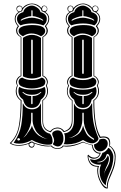

<svg xmlns="http://www.w3.org/2000/svg" viewBox="-20 -826 692 1096"><path d="M90 -25Q98 -28 92 -35Q87 -40 82 -36Q78 -34 78.5 -30Q79 -26 82 -24.5Q85 -23 90 -25ZM253 -34Q240 -34 221.5 -45Q203 -56 193 -68Q183 -79 174.5 -100Q166 -121 166 -142V-179Q166 -183 162 -183Q158 -183 158 -179V-142Q158 -108 134 -67Q121 -47 113 -40Q128 -50 138 -67Q138 -68 144.5 -76Q151 -84 155.5 -92Q160 -100 162 -109Q170 -82 191 -61Q198 -53 216.5 -43.5Q235 -34 251 -34ZM214 -297Q217 -300 215.5 -301Q214 -302 211 -300Q194 -285 162 -285Q130 -285 113 -300Q111 -302 110 -301Q106 -301 110 -297Q130 -278 154 -278H158V-236Q158 -231 162 -231Q166 -231 166 -236V-278H171Q195 -278 214 -297ZM535 100Q538 101 546 101Q563 101 576.5 88.5Q590 76 595 61Q602 68 602 81Q602 92 596 107Q593 116 586 129Q574 157 574 177Q574 178 574 179Q574 165 578.5 154.5Q583 144 590.5 131.5Q598 119 602 109Q608 94 608 81Q608 63 597 53Q596 52 592 53.5Q588 55 588 57Q579 98 535 98ZM511 -30Q517 -25 517 -30Q518 -34 514 -36Q490 -50 480 -66Q458 -103 458 -142V-179Q458 -183 454 -183Q450 -183 450 -179V-142Q450 -107 430 -74Q424 -63 404.5 -51Q385 -39 370 -38Q387 -38 405 -47Q423 -56 432 -65Q449 -82 454 -109Q460 -86 473 -63Q478 -54 487.5 -46Q497 -38 504 -34ZM167 -410V-595Q167 -598 164.5 -599.5Q162 -601 160 -599.5Q158 -598 158 -595V-410Q158 -406 160 -404.5Q162 -403 164.5 -404.5Q167 -406 167 -410ZM506 -297Q509 -300 507 -301Q505 -302 502 -300Q485 -285 454 -285Q421 -285 404 -300Q402 -302 400 -301Q398 -301 402 -297Q421 -278 444 -278H450V-236Q450 -231 454 -231Q458 -231 458 -236V-278H462Q487 -278 506 -297ZM224 -714Q217 -720 197.5 -727Q178 -734 166 -734V-764Q166 -767 164 -767Q159 -769 159 -764V-734Q147 -734 127 -727Q107 -720 101 -714Q97 -710 99 -708Q100 -707 102 -709Q112 -715 130 -720Q148 -725 162 -725Q175 -725 194.5 -720Q214 -715 222 -709Q227 -706 227 -709Q226 -711 224 -714ZM458 -410V-595Q458 -598 456 -599.5Q454 -601 451.5 -599.5Q449 -598 449 -595V-410Q449 -406 451.5 -404.5Q454 -403 456 -404.5Q458 -406 458 -410ZM515 -714Q509 -720 489 -727Q469 -734 456 -734V-764Q456 -768 453 -768Q450 -768 450 -764V-734Q438 -734 418 -727Q398 -720 391 -714Q387 -710 389 -708Q391 -707 394 -709Q403 -715 421 -720Q439 -725 454 -725Q465 -725 485 -720Q505 -715 514 -709Q518 -706 518 -709Q518 -711 515 -714ZM274 -3Q270 -1 264.5 -0.5Q259 0 254 0Q232 0 205 -8.5Q178 -17 162 -27Q147 -18 127.5 -12Q108 -6 89 -6Q73 -6 58 -11Q92 -59 101 -110.5Q110 -162 110 -235H112Q126 -202 162.5 -202Q199 -202 213 -235H214V-134Q214 -105 228.5 -86Q243 -67 265 -63Q280 -45 280 -20Q280 -7 274 -3ZM308 -82Q326 -82 334 -68Q342 -54 342 -34Q342 -16 333 -3Q324 10 310 10Q298 10 283 -1Q282 -3 282.5 -5Q283 -7 285.5 -11Q288 -15 288 -18Q289 -21 289 -26Q289 -33 279 -55Q278 -60 278 -62Q278 -71 288.5 -76.5Q299 -82 308 -82ZM584 232Q549 206 549 152Q549 127 558 113Q553 114 548 114Q529 114 513 106Q497 98 494 82Q514 87 519 87Q528 87 538 82Q543 80 546.5 77.5Q550 75 553 70Q556 65 557.5 63Q559 61 561.5 54.5Q564 48 565 46Q574 45 584 36Q594 27 598 18Q607 20 617 37Q627 54 627 70Q627 113 605.5 159.5Q584 206 584 232ZM240 -307Q240 -276 213 -257Q202 -210 162 -210Q122 -210 112 -257Q85 -276 85 -307Q85 -321 90 -330Q114 -314 162.5 -314Q211 -314 234 -330Q240 -321 240 -307ZM224 -334Q195 -321 162 -321Q128 -321 101 -334Q86 -341 86 -361Q86 -368 92 -375Q98 -382 107 -383Q129 -369 162.5 -369Q196 -369 218 -383Q226 -382 232.5 -375Q239 -368 239 -361Q239 -341 224 -334ZM570 -34Q581 -34 588 -26Q595 -18 595 -6Q595 11 581.5 24.5Q568 38 551 38Q537 38 527 27.5Q517 17 517 3Q517 -1 518 -3Q528 -4 537 -12Q546 -20 548 -30Q560 -34 570 -34ZM542 -38V-35Q542 -26 530.5 -17Q519 -8 506 -8Q485 -8 454 -27Q414 -3 365 -2Q363 -2 362 -2Q349 -2 343 -3Q351 -13 351 -39Q351 -55 346 -65Q370 -65 386 -85Q402 -105 402 -136V-235H403Q416 -202 454 -202Q490 -202 503 -235H506Q506 -175 512.5 -133.5Q519 -92 542 -38ZM214 -390Q188 -378 162 -378Q136 -378 111 -390V-610Q136 -627 162.5 -627Q189 -627 214 -610ZM531 -307Q531 -275 503 -257Q494 -210 454 -210Q412 -210 403 -257Q376 -276 376 -307Q376 -321 382 -330Q405 -314 454 -314Q502 -314 525 -330Q531 -321 531 -307ZM515 -334Q487 -321 454 -321Q420 -321 391 -334Q377 -341 377 -361Q377 -368 383.5 -375Q390 -382 398 -383Q420 -369 453.5 -369Q487 -369 509 -383Q518 -382 524 -375Q530 -368 530 -361Q530 -342 515 -334ZM214 -619Q187 -635 159 -635Q134 -635 111 -619Q86 -631 86 -649Q86 -681 162 -683Q238 -683 238 -649Q238 -631 214 -619ZM228 -681Q199 -692 162 -692Q125 -692 97 -681Q77 -697 77 -718Q77 -747 113 -757Q116 -773 131 -783.5Q146 -794 162 -794Q175 -794 191.5 -783Q208 -772 211 -757Q247 -747 247 -718Q247 -695 228 -681ZM505 -390Q479 -378 454 -378Q427 -378 402 -390V-610Q427 -627 453.5 -627Q480 -627 505 -610ZM505 -619Q478 -635 450 -635Q424 -635 402 -619Q378 -631 378 -649Q378 -681 454 -683Q529 -683 529 -649Q529 -630 505 -619ZM519 -681Q490 -692 454 -692Q417 -692 387 -681Q368 -695 368 -718Q368 -747 404 -757Q407 -773 422 -783.5Q437 -794 454 -794Q466 -794 483 -783Q500 -772 502 -757Q538 -747 538 -718Q538 -695 519 -681ZM555 46Q547 80 515 80Q497 80 484 66Q485 77 487.5 84.5Q490 92 496 101.5Q502 111 514.5 116.5Q527 122 546 122Q540 131 540 148Q540 177 555.5 207.5Q571 238 591 245Q590 241 590 233Q590 211 612.5 161Q635 111 635 71Q635 40 614 16Q606 9 602 9Q604 3 604 -6Q604 -41 570 -41Q562 -41 550 -38Q513 -95 513 -254Q540 -271 540 -307Q540 -322 533 -338Q539 -347 539 -355Q539 -367 531.5 -377.5Q524 -388 514 -392V-615Q538 -629 538 -652Q537 -665 528 -674Q527 -675 527 -676.5Q527 -678 528 -678Q547 -698 547 -718Q547 -734 537 -745.5Q527 -757 510 -762Q505 -779 487 -790.5Q469 -802 454 -802Q437 -802 419.5 -790.5Q402 -779 398 -762Q380 -757 370 -745.5Q360 -734 360 -718Q360 -697 378 -678Q379 -678 379 -676.5Q379 -675 378 -674Q369 -665 369 -652Q369 -629 394 -615V-392Q383 -388 375.5 -377.5Q368 -367 368 -355Q368 -345 374 -338Q367 -323 366 -308Q366 -272 394 -254V-136Q394 -119 389 -106Q384 -93 376 -87Q368 -81 360.5 -77.5Q353 -74 348 -73H342Q330 -93 309 -93Q282 -93 270 -71Q268 -71 265 -72Q262 -73 253.5 -77Q245 -81 238.5 -87Q232 -93 227 -105.5Q222 -118 222 -134V-254Q249 -271 249 -307Q249 -322 242 -338Q248 -347 248 -355Q248 -367 240.5 -377.5Q233 -388 222 -392V-615Q246 -629 246 -651Q246 -664 237 -674Q236 -675 236 -676.5Q236 -678 237 -678Q256 -698 256 -718Q256 -734 246 -745.5Q236 -757 218 -762Q215 -779 196.5 -790.5Q178 -802 162 -802Q146 -802 128 -790.5Q110 -779 106 -762Q89 -757 79 -745.5Q69 -734 69 -718Q69 -697 87 -678Q88 -678 88 -676.5Q88 -675 87 -674Q78 -664 78 -652Q78 -629 102 -615V-392Q92 -388 84.5 -377.5Q77 -367 77 -355Q77 -345 82 -338Q75 -323 75 -308Q75 -272 103 -254Q103 -165 91.5 -105.5Q80 -46 43 -9Q52 -3 63 -0.5Q74 2 86 2Q114 2 146 -10Q149 -18 162 -18Q169 -18 173 -12Q193 -4 216.5 1Q240 6 258 6Q270 6 275 5Q286 20 308 20Q319 20 326.5 16Q334 12 336 9Q338 6 338 5Q352 6 358 6Q402 6 454 -17Q470 -9 487.5 -4Q505 1 510 1Q510 22 523 34Q535 46 551 46ZM246 -782Q240 -795 227 -790Q221 -784 220 -775Q220 -767 226 -764Q234 -761 239 -763Q252 -770 246 -782ZM518 -790Q509 -785 510 -774Q514 -766 516 -764Q525 -761 530 -763Q543 -770 537 -782.5Q531 -795 518 -790ZM523 -794Q530 -794 536 -789Q542 -784 542 -776Q542 -761 529 -758Q552 -744 552 -718Q552 -697 534 -677Q544 -664 544 -652Q544 -628 518 -614V-394Q529 -389 536.5 -378.5Q544 -368 544 -357Q543 -347 538 -338Q545 -322 545 -306Q545 -272 518 -252Q518 -99 554 -45Q560 -47 570 -47Q590 -47 600 -38Q609 -29 609 -7Q609 1 606 6Q616 10 628 27Q640 44 640 66Q640 105 629 135.5Q618 166 606.5 191Q595 216 595 242V249Q595 250 590 250Q572 250 553.5 215.5Q535 181 535 146Q535 135 538 126Q506 126 493 106.5Q480 87 480 63Q481 58 484 57Q498 74 519 74Q531 74 539 67Q547 60 549 51H547Q532 51 519 38Q506 25 506 6V4Q462 -9 454 -13Q403 11 362 11Q352 11 343 9Q331 24 308 24Q284 24 271 9Q262 10 254 10Q219 10 176 -7Q177 -5 177 0Q177 7 172.5 12Q168 17 161 17Q153 17 148 11.5Q143 6 143 -2V-5Q115 6 87 6Q56 6 38 -7L37 -8L36 -10Q36 -10 38 -11Q76 -47 87 -105Q98 -163 98 -252Q70 -272 70 -306Q70 -322 78 -338Q72 -347 72 -357Q72 -369 79.5 -379.5Q87 -390 98 -394V-614Q72 -628 72 -652Q72 -665 82 -677Q64 -697 64 -718Q64 -744 87 -758Q74 -761 74 -778Q74 -785 79.5 -789.5Q85 -794 92 -794Q106 -792 109 -779Q117 -792 132.5 -799Q148 -806 162.5 -806Q177 -806 192 -799Q207 -792 216 -779Q220 -793 232 -794Q239 -794 244.5 -789Q250 -784 250 -776Q250 -761 238 -758Q261 -744 261 -718Q261 -697 243 -677Q252 -664 253 -652Q253 -628 227 -614V-394Q238 -390 245.5 -379.5Q253 -369 253 -357Q252 -346 247 -338Q254 -322 254 -307Q254 -273 226 -252V-134Q226 -91 263 -78L266 -77Q267 -77 270 -80.5Q273 -84 274.5 -85Q276 -86 279 -88.5Q282 -91 284.5 -92Q287 -93 291 -94.5Q295 -96 299.5 -97Q304 -98 309 -98Q319 -98 328.5 -93Q338 -88 342 -83L346 -78Q347 -78 350 -78.5Q353 -79 360.5 -83Q368 -87 374 -93Q380 -99 385 -110.5Q390 -122 390 -136V-252Q362 -272 362 -306Q362 -322 369 -338Q363 -347 363 -357Q363 -369 370.5 -379.5Q378 -390 389 -394V-614Q363 -628 363 -652Q363 -665 373 -677Q355 -696 355 -718Q355 -745 378 -758Q365 -761 365 -778Q365 -785 370.5 -789.5Q376 -794 383 -794Q397 -792 400 -779Q409 -792 424 -799Q439 -806 453.5 -806Q468 -806 483.5 -798.5Q499 -791 507 -778Q507 -786 512 -790Q517 -794 523 -794ZM382 -761Q388 -761 392 -765Q396 -769 396 -775Q396 -782 392.5 -786.5Q389 -791 382.5 -791Q376 -791 372.5 -786Q369 -781 369 -774Q369 -761 382 -761ZM149 -6Q147 -5 147 -2Q147 3 151.5 7.5Q156 12 161 12Q166 12 169.5 8.5Q173 5 173 0Q173 -6 170 -10Q168 -10 166 -11Q163 -12 162 -13Q160 -12 155.5 -10Q151 -8 149 -6ZM77 -775Q77 -770 80.5 -765.5Q84 -761 90 -761Q105 -761 105 -777Q105 -790 92 -790Q86 -790 81.5 -785.5Q77 -781 77 -775Z"/></svg>

Font: Indiction Unicode
Style: Normal
Weight: 500
Version: Version 1.1